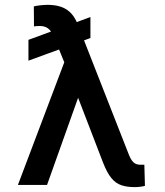

<svg xmlns="http://www.w3.org/2000/svg" viewBox="-20 -760 679 789"><path d="M96.9 -596.2V-510.7L351.6 -603.7V-690ZM333.5 -535.9 257.5 -539.4 53.6 0H173.3L306.8 -374.6ZM174.7 -740.1C158.7 -740.1 130 -736.9 119 -733.7L119.7 -651.6C126.4 -653.1 137.1 -653.1 143.8 -653.1C169.7 -653.1 187.5 -642.4 201.7 -608L256 -475.1L403.4 -92C425.1 -36.2 447.8 -9.2 478.7 1.1C494 6.4 512.4 8.9 533.4 8.9C550.8 8.9 567.1 6.4 575.6 3.6L573.2 -83.1C571 -83.1 568.5 -83.1 565.3 -83.1C562.1 -83.1 559.3 -83.1 556.1 -83.1C532.7 -83.1 520.6 -96.2 508.9 -126.1L300.1 -658.4C279.8 -709.9 247.2 -740.1 174.7 -740.1Z"/></svg>

Font: Inter 465
Style: Regular
Weight: 400
Designer: Rasmus Andersson
Foundry: rsms
Version: Version 3.019;Glyphs 3.1.2 (3151)